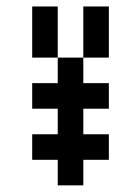

<svg xmlns="http://www.w3.org/2000/svg" viewBox="-20 -558 348 578"><path d="M153.8 -76.9H230.8V0H153.8ZM153.8 -153.8H230.8V-76.9H153.8ZM153.8 -230.8H230.8V-153.8H153.8ZM153.8 -307.7H230.8V-230.8H153.8ZM76.9 -307.7H153.8V-230.8H76.9ZM230.8 -307.7H307.7V-230.8H230.8ZM76.9 -153.8H153.8V-76.9H76.9ZM230.8 -153.8H307.7V-76.9H230.8ZM153.8 -384.6H230.8V-307.7H153.8ZM76.9 -461.5H153.8V-384.6H76.9ZM230.8 -461.5H307.7V-384.6H230.8ZM76.9 -538.5H153.8V-461.5H76.9ZM230.8 -538.5H307.7V-461.5H230.8Z"/></svg>

Font: Jacquarda Bastarda 9
Style: Regular
Weight: 400
Designer: Sarah Cadigan-Fried
Version: Version 1.000; ttfautohint (v1.8.4.7-5d5b)